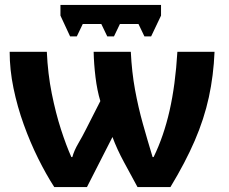

<svg xmlns="http://www.w3.org/2000/svg" viewBox="-20 -755 925 775"><path d="M846 -546Q842 -450 823 -362.5Q804 -275 766 -187Q728 -99 668 0H535Q509 -48 480.5 -100.5Q452 -153 434 -202L331 0H199Q166 -51 134 -115.5Q102 -180 76 -252Q50 -324 34.5 -399Q19 -474 19 -546H169Q173 -457 189 -377.5Q205 -298 226 -233Q247 -168 268 -121H272Q279 -147 296 -176Q313 -205 327 -233L385 -347Q372 -390 365.5 -443.5Q359 -497 358 -546H508Q512 -464 525 -393Q538 -322 556.5 -256Q575 -190 596 -121H600Q641 -205 664.5 -308.5Q688 -412 696 -546ZM630 -735V-692L590 -608H563L539 -658H464L440 -608H413L389 -658H314L290 -608H263L224 -692V-735Z"/></svg>

Font: Noto IKEA Arabic
Style: Bold
Weight: 700
Designer: Monotype Design Team
Foundry: Monotype Imaging Inc.
Version: Version 1.200